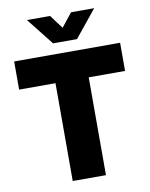

<svg xmlns="http://www.w3.org/2000/svg" viewBox="-100 -1020 853 1092"><g transform="rotate(-10 326.0 -473.5)"><path d="M20 -564.9H230V0H421.9V-564.9H631.8V-727.5H20ZM266.1 -946.8H132.8V-946.3L255.9 -790.5H394L520.5 -946.3V-946.8H387.2L324.7 -868.2Z"/></g></svg>

Font: Raveo Display Display ExtraBold
Style: Regular
Weight: 800
Designer: Jakub Foglar, Rasmus Andersson (Inter)
Foundry: Jakubfoglar.com
Version: Version 1.100;Glyphs 3.2.3 (3260)